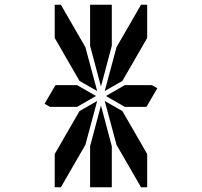

<svg xmlns="http://www.w3.org/2000/svg" viewBox="-20 -907 856 814"><path d="M387 -500 307 -454H212H192L169 -467L215 -546H307ZM362 -713V-887H454V-713L408 -540ZM624 -546 647 -533 601 -454H509L429 -500L509 -546ZM212 -746V-887H238L342 -707L392 -521L317 -564ZM474 -707 578 -887H604V-746L499 -564L424 -521ZM454 -287V-113H362V-287L408 -460ZM342 -293 238 -113H212V-254L317 -436L392 -479ZM604 -254V-113H578L474 -293L424 -479L499 -436Z"/></svg>

Font: DSEG14 Modern
Style: Regular
Weight: 400
Designer: Keshikan(Twitter:@keshinomi_88pro)
Version: Version 0.46